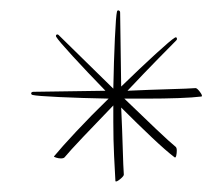

<svg xmlns="http://www.w3.org/2000/svg" viewBox="-20 -354 426 366"><path d="M200 -9Q199 -26 197.5 -56.5Q196 -87 196 -122V-153Q165 -121 138.5 -93Q112 -65 103 -54Q101 -52 96 -52Q92 -52 87 -53.5Q82 -55 83 -56Q97 -73 125.5 -103.5Q154 -134 187 -166Q135 -167 92.5 -169Q50 -171 42 -173Q39 -174 39.5 -176.5Q40 -179 44 -179L181 -181Q146 -217 118.5 -247Q91 -277 87 -284Q86 -287 88 -288Q90 -289 92 -287L196 -185Q197 -238 199 -281Q201 -324 203 -332Q204 -335 206.5 -334Q209 -333 209 -330L211 -189Q247 -224 276.5 -251Q306 -278 313 -282Q316 -284 317 -281.5Q318 -279 316 -277Q309 -270 282 -242.5Q255 -215 223 -181Q267 -183 303 -184Q339 -185 352 -186Q355 -187 361 -179Q367 -171 364 -170Q348 -168 320 -167Q292 -166 259 -166H217Q249 -135 277 -108.5Q305 -82 315 -74Q317 -72 317 -67Q317 -62 316 -57.5Q315 -53 313 -54Q297 -66 269.5 -92Q242 -118 211 -149Q213 -106 214 -70.5Q215 -35 216 -22Q217 -19 209 -12.5Q201 -6 200 -9Z"/></svg>

Font: Waterfall
Style: Regular
Weight: 400
Designer: Robert E. Leuschke
Foundry: Robert E. Leuschke
Version: Version 1.010; ttfautohint (v1.8.3)